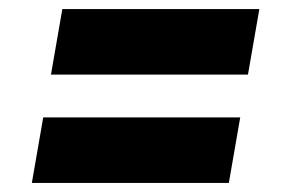

<svg xmlns="http://www.w3.org/2000/svg" viewBox="-20 -523 640 422"><path d="M50 -121 75 -265H508L483 -121ZM92 -359 117 -503H550L525 -359Z"/></svg>

Font: Changa One
Style: Italic
Weight: 400
Italic angle: -12°
Designer: Eduardo Rodriguez Tunni
Foundry: Eduardo Rodriguez Tunni
Version: Version 1.003